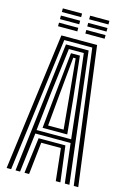

<svg xmlns="http://www.w3.org/2000/svg" viewBox="-140 -1015 723 1080"><g transform="rotate(15 221.5 -474.5)"><path d="M13 0 117.5 -800H325.5L430 0H403.8L303 -779H140L39.2 0ZM64.8 0 155.5 -757.8H287.5L378.5 0H351.8L324.2 -229H118.8L91.2 0ZM120.5 -249.8H321.8L296.5 -477L265 -736.8H178L145.5 -477ZM149.8 -270.5 170.5 -477 195.5 -717.2H247.5L273.5 -477L293.5 -270.5ZM176.5 -291.2H266.8L249.5 -477L228.5 -696.2H214.5L193.5 -477ZM117 0 143.5 -208.2H299.5L326 0H299.2L278.8 -187.5H164.2L143.8 0ZM245 -928V-949H357.2V-928ZM86 -928V-949H198.2V-928ZM86 -886.5V-907.2H198.2V-886.5ZM245 -886.5V-907.2H357.2V-886.5ZM86 -845V-865.8H198.2V-845ZM245 -845V-865.8H357.2V-845Z"/></g></svg>

Font: Big Shoulders Inline Display ExtraBold
Style: Regular
Weight: 800
Designer: Patric King
Foundry: XO Type Co
Version: Version 1.000